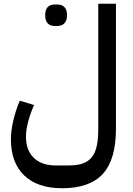

<svg xmlns="http://www.w3.org/2000/svg" viewBox="-20 -760 704 1020"><path d="M310 240Q179 240 108.5 172Q38 104 38 -20Q38 -65 50.5 -119Q63 -173 85 -225L161 -202Q142 -160 130 -115Q118 -70 118 -34Q118 39 160 79Q202 119 276 119H345Q388 119 418 109Q448 99 467 76Q486 53 494 15.5Q502 -22 502 -76V-740H596V-76Q596 87 526.5 163.5Q457 240 310 240ZM270 -622Q247 -622 233.5 -636Q220 -650 220 -679Q220 -709 233.5 -722.5Q247 -736 270 -736H285Q308 -736 322 -722.5Q336 -709 336 -679Q336 -650 322 -636Q308 -622 285 -622Z"/></svg>

Font: IBM Plex Arabic Medium
Style: Regular
Weight: 500
Designer: Mike Abbink, Paul van der Laan, Pieter van Rosmalen, Wael Morcos, Khajak Apelian
Foundry: Bold Monday
Version: Version 1.0